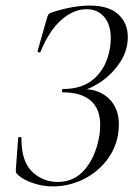

<svg xmlns="http://www.w3.org/2000/svg" viewBox="-20 -656 498 688"><path d="M335 -165Q339 -185 339 -208Q339 -266 305 -295.5Q271 -325 206 -325Q202 -325 202 -331Q202 -337 206 -337Q277 -337 319.5 -376Q362 -415 374 -483Q377 -503 377 -519Q377 -567 353.5 -595Q330 -623 290 -623Q243 -623 199.5 -584.5Q156 -546 125 -470Q123 -468 121 -468Q119 -468 116.5 -469.5Q114 -471 115 -474L147 -587Q151 -601 153.5 -604.5Q156 -608 164 -611Q240 -636 302 -636Q370 -636 404 -604.5Q438 -573 438 -523Q438 -474 409 -431Q380 -388 338 -360.5Q296 -333 261 -329L275 -337Q335 -337 370.5 -302.5Q406 -268 406 -210Q406 -194 403 -174Q394 -121 360 -78.5Q326 -36 275.5 -12Q225 12 169 12Q134 12 99.5 0.5Q65 -11 47 -27Q39 -34 37.5 -37.5Q36 -41 37 -51L45 -161Q45 -165 51 -165Q57 -165 57 -161Q56 -79 94.5 -41.5Q133 -4 187 -4Q247 -4 285 -50Q323 -96 335 -165Z"/></svg>

Font: Cormorant Infant
Style: Italic
Weight: 400
Italic angle: -10°
Designer: Christian Thalmann (Catharsis Fonts)
Foundry: Catharsis Fonts
Version: Version 4.000